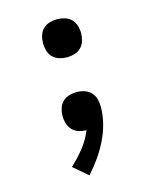

<svg xmlns="http://www.w3.org/2000/svg" viewBox="-112 -605 724 896"><g transform="rotate(-15 250.0 -156.5)"><path d="M208 215 139 156Q173 125 202.5 88Q232 51 249 8Q231 8 213 2.5Q195 -3 182 -16.5Q169 -30 163.5 -48Q158 -66 158 -84Q158 -102 163.5 -120.5Q169 -139 182 -152Q195 -165 213.5 -170.5Q232 -176 250 -176Q269 -176 287.5 -170Q306 -164 319 -150.5Q332 -137 337 -118.5Q342 -100 342 -81Q342 -40 331.5 0.5Q321 41 302.5 78.5Q284 116 260 150Q236 184 208 215ZM250 -344Q232 -344 213.5 -349.5Q195 -355 182 -368Q169 -381 163.5 -399.5Q158 -418 158 -436Q158 -455 163.5 -473Q169 -491 182 -504Q195 -517 213.5 -522.5Q232 -528 250 -528Q268 -528 286.5 -522.5Q305 -517 318 -504Q331 -491 336.5 -473Q342 -455 342 -436Q342 -418 336.5 -399.5Q331 -381 318 -368Q305 -355 286.5 -349.5Q268 -344 250 -344Z"/></g></svg>

Font: Iosevka Term Semibold
Style: Regular
Weight: 600
Monospace: yes
Designer: Belleve Invis
Foundry: Belleve Invis
Version: Version 31.4.0